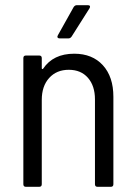

<svg xmlns="http://www.w3.org/2000/svg" viewBox="-20 -720 522 740"><path d="M417 -347V-10Q417 0 407 0H356Q346 0 346 -10V-337Q346 -389 319 -420Q292 -451 245 -451Q198 -451 169.5 -419.5Q141 -388 141 -335V-10Q141 0 131 0H80Q70 0 70 -10V-496Q70 -506 80 -506H131Q141 -506 141 -496V-457Q141 -455 142.5 -454Q144 -453 146 -455Q185 -513 266 -513Q336 -513 376.5 -468.5Q417 -424 417 -347ZM203 -584 264 -693Q269 -700 276 -700H319Q325 -700 326.5 -696.5Q328 -693 325 -688L256 -579Q251 -572 244 -572H210Q204 -572 202 -575.5Q200 -579 203 -584Z"/></svg>

Font: Barlow Semi Condensed
Style: Regular
Weight: 400
Width: 4
Designer: Jeremy Tribby
Foundry: Tribby Type
Version: Version 1.408;December 10, 2018;FontCreator 11.5.0.2430 64-b